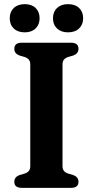

<svg xmlns="http://www.w3.org/2000/svg" viewBox="-20 -906 448 926"><path d="M281.5 -104.5Q281.5 -89.5 289 -81Q296.5 -72.5 310 -68.5L334 -61.5Q358.5 -52 358.5 -29.5Q358.5 0 322.5 0H85Q49 0 49 -29.5Q49 -52 73.5 -61.5L97.5 -68.5Q111 -72.5 118.5 -81Q126 -89.5 126 -104.5V-595.5Q126 -610.5 118.5 -619Q111 -627.5 97.5 -631.5L73.5 -638.5Q49 -648 49 -670.5Q49 -700 85 -700H322.5Q358.5 -700 358.5 -670.5Q358.5 -648 334 -638.5L310 -631.5Q296.5 -627.5 289 -619Q281.5 -610.5 281.5 -595.5ZM99.5 -750Q66 -750 46.5 -768.5Q27 -787 27 -818Q27 -849 46.5 -867.5Q66 -886 99.5 -886Q132.5 -886 151.8 -867.5Q171 -849 171 -818Q171 -787.5 151.8 -768.8Q132.5 -750 99.5 -750ZM308 -750Q275 -750 255.2 -768.5Q235.5 -787 235.5 -818Q235.5 -849 255.2 -867.5Q275 -886 308 -886Q342 -886 361.5 -867.5Q381 -849 381 -818Q381 -787.5 361.5 -768.8Q342 -750 308 -750Z"/></svg>

Font: Fraunces 9pt S050 SemiBold
Style: Regular
Weight: 600
Version: Version 1.000; ttfautohint (v1.8.3)